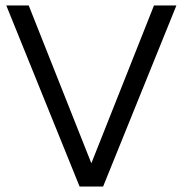

<svg xmlns="http://www.w3.org/2000/svg" viewBox="-20 -682 668 702"><path d="M625 -662 357 0H271L3 -662H85L314 -85L543 -662Z"/></svg>

Font: Questrial
Style: Regular
Weight: 400
Designer: Joe Prince
Foundry: Joe Prince
Version: Version 1.002